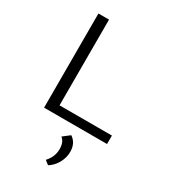

<svg xmlns="http://www.w3.org/2000/svg" viewBox="-226 -765 1025 1162"><g transform="rotate(30 286.5 -184.0)"><path d="M183 -59H549V0H109V-658H183ZM335 62Q380 92 380 153Q380 193 359.5 230.5Q339 268 304 290L276 268Q316 225 316 171Q316 120 287 99Z"/></g></svg>

Font: EauTestSC
Style: Regular
Weight: 400
Designer: Christian Thalmann (Catharsis Fonts)
Version: Version 0.001;PS 000.001;hotconv 1.0.88;makeotf.lib2.5.64775